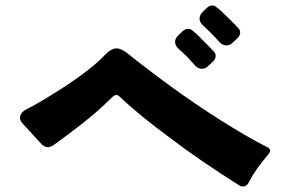

<svg xmlns="http://www.w3.org/2000/svg" viewBox="-20 -795 1040 698"><path d="M776 -644Q769 -652 761.5 -660Q754 -668 746 -676Q738 -684 731.5 -690Q725 -696 719 -702Q706 -713 705.5 -726.5Q705 -740 717 -752L733 -767Q741 -775 752 -775Q761 -775 768 -768Q773 -765 777 -761Q781 -757 786 -753Q797 -742 807.5 -732Q818 -722 829 -711Q834 -706 838 -701.5Q842 -697 846 -693Q854 -685 853 -675Q852 -665 844 -657L826 -640Q816 -630 803 -630Q788 -630 776 -644ZM687 -559Q680 -567 673 -575Q666 -583 658 -591Q650 -598 643.5 -604.5Q637 -611 630 -617Q617 -628 616.5 -642Q616 -656 629 -667L644 -682Q654 -690 664 -690Q673 -690 680 -684Q684 -680 688.5 -676.5Q693 -673 698 -668L740 -626Q745 -621 749 -616.5Q753 -612 757 -608Q765 -600 764 -590Q763 -580 755 -572L737 -555Q727 -545 714 -545Q699 -545 687 -559ZM850 -121Q783 -163 718.5 -207Q654 -251 591 -299Q549 -330 503 -367Q457 -404 419 -440Q409 -450 403 -450Q396 -449 387 -441Q339 -393 284.5 -350Q230 -307 174 -267Q164 -260 154 -260Q142 -260 131 -271L64 -344Q50 -358 53 -372Q56 -386 73 -396Q103 -411 143 -435Q183 -459 224 -486Q265 -513 302 -542Q339 -571 363 -597Q386 -620 405 -619Q424 -618 450 -596Q473 -577 519 -542Q604 -477 690.5 -418Q777 -359 869 -305Q891 -292 910.5 -281.5Q930 -271 948 -262Q972 -252 954 -232Q934 -209 916.5 -184.5Q899 -160 885 -133Q877 -117 863 -117Q855 -117 850 -121Z"/></svg>

Font: Higure Gothic Black
Style: Regular
Weight: 900
Designer: Yoshimichi Ohira
Foundry: Positype
Version: Version 1.000